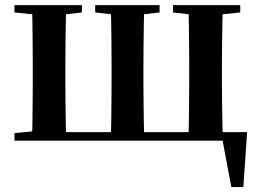

<svg xmlns="http://www.w3.org/2000/svg" viewBox="-20 -556 1033 759"><path d="M105.9 0Q107.6 -25.5 108.1 -67.4Q108.6 -109.4 109.1 -154.7Q109.6 -200 109.6 -234.8V-301.2Q109.6 -335.7 109.1 -381Q108.6 -426.4 108.1 -468.7Q107.6 -511 105.9 -535.7H241.7Q240.7 -511 240.1 -468.7Q239.4 -426.4 238.9 -381Q238.4 -335.7 238.4 -301.2V-234.8Q238.4 -200 238.9 -154.7Q239.4 -109.4 240.1 -67.4Q240.7 -25.5 241.7 0ZM417.4 0Q419.1 -25.5 419.6 -67.4Q420.1 -109.4 420.6 -154.7Q421.1 -200 421.1 -234.8V-301.2Q421.1 -335.7 420.6 -381Q420.1 -426.4 419.6 -468.7Q419.1 -511 417.4 -535.7H550.3Q549.3 -511 548.7 -468.7Q548 -426.4 547.5 -381Q547 -335.7 547 -301.2V-234.8Q547 -200 547.5 -154.7Q548 -109.4 548.7 -67.4Q549.3 -25.5 550.3 0ZM725 0Q726 -25.5 726.5 -67.4Q727 -109.4 727.5 -154.7Q728 -200 728 -234.8V-301.2Q728 -335.7 727.5 -381Q727 -426.4 726.5 -468.7Q726 -511 725 -535.7H861Q860 -511 859.2 -468.7Q858.3 -426.4 857.8 -381Q857.3 -335.7 857.3 -301.2V-234.8Q857.3 -200 857.8 -154.7Q858.3 -109.4 859.2 -67.4Q860 -25.5 861 0ZM894.4 183.5 853.9 -32.6 905.3 0H176.9V-33.6H957L942 183.5ZM37.2 -506.8V-535.7H303.7V-506.8L207.1 -495.5H147ZM356.4 -506.8V-535.7H610.8V-506.8L513.7 -495.5H457.5ZM663.9 -506.8V-535.7H929.7V-506.8L822.7 -495.5H761.8ZM37.2 0V-29.9L147 -40.2H176.9V0Z"/></svg>

Font: Noto Serif HK
Style: Regular
Weight: 200
Designer: Ryoko NISHIZUKA 西塚涼子 (kana & ideographs); Frank Grießhammer (Latin, Greek & Cyrillic); Wenlong ZHANG 张文龙 (bopomofo); San
Foundry: Adobe
Version: Version 2.001;hotconv 1.1.0;makeotfexe 2.6.0